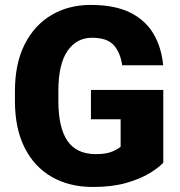

<svg xmlns="http://www.w3.org/2000/svg" viewBox="-20 -741 722 771"><path d="M635.7 -379.9V-87.9Q617.7 -67.9 580.3 -45.2Q543 -22.5 486.3 -6.3Q429.7 9.8 353 9.8Q258.8 9.8 188.2 -30.5Q117.7 -70.8 78.9 -147.9Q40 -225.1 40 -335.4V-375Q40 -485.8 79.1 -563Q118.2 -640.1 186.8 -680.7Q255.4 -721.2 343.8 -721.2Q441.9 -721.2 503.4 -690.2Q564.9 -659.2 596.7 -604.7Q628.4 -550.3 635.3 -479H470.7Q462.9 -531.7 436 -560.5Q409.2 -589.4 349.6 -589.4Q287.6 -589.4 251 -536.4Q214.4 -483.4 214.4 -376V-335.4Q214.4 -229 250.7 -175.5Q287.1 -122.1 365.2 -122.1Q406.2 -122.1 429.9 -132.1Q453.6 -142.1 464.4 -151.9V-262.2H345.2V-379.9Z"/></svg>

Font: Vazirmatn UI Black
Style: Regular
Weight: 900
Designer: Saber Rastikerdar
Foundry: Saber Rastikerdar
Version: Version 33.003